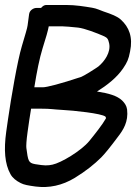

<svg xmlns="http://www.w3.org/2000/svg" viewBox="-23 -706 547 772"><path d="M102 -269H143C182 -269 190 -266 228 -264C270 -262 387 -250 401 -237C403 -235 402 -236 403 -230C389 -205 358 -166 336 -139C303 -99 222 -51 188 -44C180 -42 170 -41 160 -41C151 -41 137 -43 118 -46C91 -51 90 -59 83 -111C82 -118 83 -141 88 -176L95 -225C97 -240 99 -252 102 -269ZM142 -674H123C112 -674 96 -665 94 -649L88 -604C87 -594 78 -565 65 -521C47 -461 22 -315 9 -225L2 -176C-8 -104 -4 -47 19 -6C27 9 42 21 60 30C73 37 91 40 120 44C174 51 227 40 278 9C322 -18 357 -46 384 -73C398 -87 420 -114 452 -157C472 -183 494 -216 488 -266C486 -281 478 -292 468 -302C448 -321 414 -331 367 -338C407 -363 446 -393 472 -431C488 -455 494 -467 500 -499C512 -557 496 -597 463 -627C449 -640 426 -649 393 -660C381 -664 366 -672 347 -675C316 -680 281 -686 242 -686H164C156 -686 150 -683 142 -674ZM173 -600H230C240 -600 261 -598 291 -595C317 -592 367 -573 396 -560C408 -554 412 -550 416 -531C423 -496 398 -460 373 -439C364 -432 313 -400 304 -397C220 -369 165 -355 149 -355H115C125 -418 136 -472 148 -511C162 -555 170 -583 173 -600Z"/></svg>

Font: Reckless Catfish
Style: HeavyIt
Weight: 400
Foundry: Cannot Into Space Fonts
Version: Version 0.2894